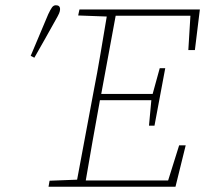

<svg xmlns="http://www.w3.org/2000/svg" viewBox="-20 -712 782 732"><path d="M165 0 169 -23 274 -27 337 -364Q351 -435 363 -506.5Q375 -578 387 -649L278 -653L283 -676H742L723 -521H698L706 -652H421L366 -354H562L589 -452H610L569 -233H548L557 -330H361L358 -313Q345 -241 332 -168.5Q319 -96 307 -24H621L663 -158H688L649 0ZM97 -499Q114 -539 130.5 -578.5Q147 -618 164 -658Q172 -675 178 -683.5Q184 -692 193 -692Q209 -692 209 -677Q209 -670 205.5 -661.5Q202 -653 191 -634Q171 -598 151 -562.5Q131 -527 111 -492Z"/></svg>

Font: Source Serif 4 SmText ExtraLight
Style: Italic
Weight: 200
Italic angle: -12°
Designer: Frank Grießhammer
Foundry: Adobe
Version: Version 4.005;hotconv 1.1.0;makeotfexe 2.6.0